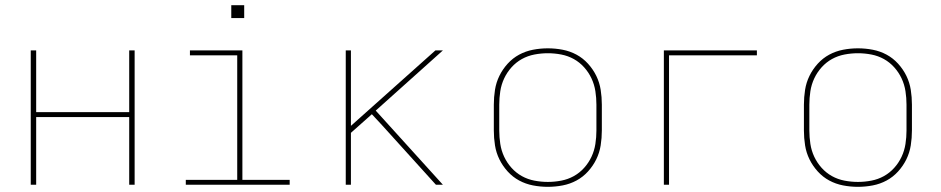

<svg xmlns="http://www.w3.org/2000/svg" viewBox="-20 -715 3640 743"><path d="M99 0V-520H120V-281H480V-520H501V0H480V-262H120V0Z M699 0V-19H898V-501H715V-520H918V-19H1101V0ZM875 -645V-695H925V-645Z M1318 0V-520H1338V-228L1665 -520H1694L1434 -287L1694 0H1667L1458 -231L1419 -273L1338 -201V0Z M2100 8Q2071 8 2042.5 2.5Q2014 -3 1989 -16.5Q1964 -30 1944.5 -51.5Q1925 -73 1912.5 -98.5Q1900 -124 1895.5 -152.5Q1891 -181 1891 -210V-310Q1891 -339 1895.5 -367.5Q1900 -396 1912.5 -421.5Q1925 -447 1944.5 -468.5Q1964 -490 1989 -503.5Q2014 -517 2042.5 -522.5Q2071 -528 2100 -528Q2129 -528 2157.5 -522.5Q2186 -517 2211 -503.5Q2236 -490 2255.5 -468.5Q2275 -447 2287.5 -421.5Q2300 -396 2304.5 -367.5Q2309 -339 2309 -310V-210Q2309 -181 2304.5 -152.5Q2300 -124 2287.5 -98.5Q2275 -73 2255.5 -51.5Q2236 -30 2211 -16.5Q2186 -3 2157.5 2.5Q2129 8 2100 8ZM2100 -11Q2126 -11 2152 -16Q2178 -21 2200.5 -33.5Q2223 -46 2240.5 -65.5Q2258 -85 2269 -108.5Q2280 -132 2284 -158Q2288 -184 2288 -210V-310Q2288 -336 2284 -362Q2280 -388 2269 -411.5Q2258 -435 2240.5 -454.5Q2223 -474 2200.5 -486.5Q2178 -499 2152 -504Q2126 -509 2100 -509Q2074 -509 2048 -504Q2022 -499 1999.5 -486.5Q1977 -474 1959.5 -454.5Q1942 -435 1931 -411.5Q1920 -388 1916 -362Q1912 -336 1912 -310V-210Q1912 -184 1916 -158Q1920 -132 1931 -108.5Q1942 -85 1959.5 -65.5Q1977 -46 1999.5 -33.5Q2022 -21 2048 -16Q2074 -11 2100 -11Z M2549 0V-520H2909V-501H2569V0Z M3300 8Q3271 8 3242.5 2.5Q3214 -3 3189 -16.5Q3164 -30 3144.5 -51.5Q3125 -73 3112.5 -98.5Q3100 -124 3095.5 -152.5Q3091 -181 3091 -210V-310Q3091 -339 3095.5 -367.5Q3100 -396 3112.5 -421.5Q3125 -447 3144.5 -468.5Q3164 -490 3189 -503.5Q3214 -517 3242.5 -522.5Q3271 -528 3300 -528Q3329 -528 3357.5 -522.5Q3386 -517 3411 -503.5Q3436 -490 3455.5 -468.5Q3475 -447 3487.5 -421.5Q3500 -396 3504.5 -367.5Q3509 -339 3509 -310V-210Q3509 -181 3504.5 -152.5Q3500 -124 3487.5 -98.5Q3475 -73 3455.5 -51.5Q3436 -30 3411 -16.5Q3386 -3 3357.5 2.5Q3329 8 3300 8ZM3300 -11Q3326 -11 3352 -16Q3378 -21 3400.5 -33.5Q3423 -46 3440.5 -65.5Q3458 -85 3469 -108.5Q3480 -132 3484 -158Q3488 -184 3488 -210V-310Q3488 -336 3484 -362Q3480 -388 3469 -411.5Q3458 -435 3440.5 -454.5Q3423 -474 3400.5 -486.5Q3378 -499 3352 -504Q3326 -509 3300 -509Q3274 -509 3248 -504Q3222 -499 3199.5 -486.5Q3177 -474 3159.5 -454.5Q3142 -435 3131 -411.5Q3120 -388 3116 -362Q3112 -336 3112 -310V-210Q3112 -184 3116 -158Q3120 -132 3131 -108.5Q3142 -85 3159.5 -65.5Q3177 -46 3199.5 -33.5Q3222 -21 3248 -16Q3274 -11 3300 -11Z"/></svg>

Font: Iosevka SS04 Thin Extended
Style: Regular
Weight: 100
Width: 7
Monospace: yes
Designer: Belleve Invis
Foundry: Belleve Invis
Version: Version 19.0.0; ttfautohint (v1.8.4)